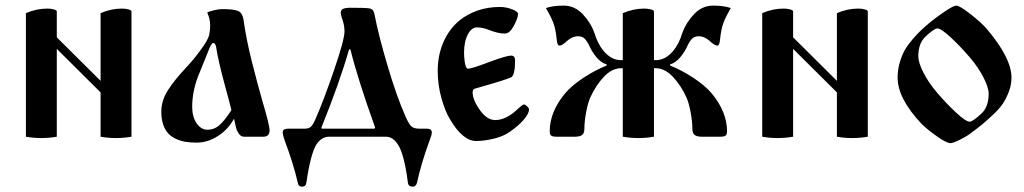

<svg xmlns="http://www.w3.org/2000/svg" viewBox="-20 -497 3724 698"><path d="M74.2 0V-449.2Q112.3 -465.8 152.3 -465.8Q164.1 -465.8 175.3 -462.9Q186.5 -460 186.5 -455.1V-361.3L345.7 -203.1V-449.2Q383.8 -465.8 423.8 -465.8Q435.5 -465.8 446.8 -462.9Q458 -460 458 -455.1V0Q429.7 4.9 401.4 4.9Q373 4.9 345.7 0V-161.1L186.5 -319.3V0Q158.2 4.9 129.9 4.9Q101.6 4.9 74.2 0Z M566.4 -90.8Q566.4 -130.9 589.8 -168Q613.3 -205.1 656.2 -251Q680.7 -276.4 708.5 -314Q736.3 -351.6 740.2 -369.1Q744.1 -386.7 744.1 -404.3Q744.1 -427.7 733.4 -451.2Q738.3 -455.1 756.8 -459.5Q775.4 -463.9 788.1 -463.9Q830.1 -463.9 845.7 -457Q861.3 -450.2 865.2 -425.8Q875 -355.5 894.5 -277.3Q916 -192.4 933.6 -130.9Q960 -42 960 -23.4Q960 0 937.5 0H867.2Q856.4 0 849.1 -9.8Q841.8 -19.5 838.9 -30.3Q835.9 -41 831.1 -64.5H830.1Q808.6 -25.4 771.5 -2Q734.4 21.5 695.3 21.5Q672.9 21.5 654.8 18.6Q636.7 15.6 619.6 7.8Q602.5 0 591.3 -12.2Q580.1 -24.4 573.2 -44.4Q566.4 -64.5 566.4 -90.8ZM678.7 -108.4Q678.7 -72.3 694.8 -48.8Q710.9 -25.4 734.4 -25.4Q759.8 -25.4 779.3 -43.5Q798.8 -61.5 821.3 -96.7Q813.5 -128.9 797.9 -185.5Q773.4 -275.4 765.6 -326.2Q762.7 -340.8 754.9 -340.8Q748 -340.8 735.4 -306.6Q725.6 -281.2 707 -236.3Q678.7 -171.9 678.7 -108.4Z M1007.8 -15.6Q1007.8 -29.3 1027.3 -29.3H1087.9Q1101.6 -29.3 1109.4 -35.6Q1117.2 -42 1127 -64.5Q1157.2 -132.8 1194.8 -243.2Q1232.4 -353.5 1232.4 -382.8Q1232.4 -405.3 1223.6 -429.7Q1218.8 -442.4 1218.8 -451.2Q1218.8 -460.9 1227.5 -464.8Q1236.3 -468.8 1253.9 -468.8Q1306.6 -468.8 1321.3 -466.8Q1332 -464.8 1335.9 -459.5Q1339.8 -454.1 1341.8 -443.4Q1355.5 -371.1 1388.7 -258.8Q1421.9 -146.5 1453.1 -76.2Q1464.8 -48.8 1474.1 -39.1Q1483.4 -29.3 1502.9 -29.3H1531.2Q1549.8 -29.3 1549.8 -15.6Q1549.8 -5.9 1541 15.6Q1510.7 98.6 1496.1 167Q1492.2 181.6 1480.5 181.6Q1464.8 181.6 1462.9 167Q1449.2 60.5 1425.8 27.3Q1408.2 0 1382.8 0H1175.8Q1149.4 0 1130.9 27.3Q1109.4 60.5 1093.8 167Q1091.8 181.6 1078.1 181.6Q1064.5 181.6 1062.5 167Q1046.9 98.6 1015.6 15.6Q1007.8 -5.9 1007.8 -15.6ZM1148.4 -33.2 1149.4 -29.3H1341.8L1343.8 -33.2Q1280.3 -210 1253.9 -317.4H1249Q1214.8 -197.3 1148.4 -33.2Z M1571.3 -240.2Q1571.3 -295.9 1591.8 -343.3Q1612.3 -390.6 1649.4 -421.9Q1711.9 -471.7 1797.9 -471.7Q1819.3 -471.7 1841.3 -463.4Q1863.3 -455.1 1863.3 -446.3Q1863.3 -431.6 1848.1 -403.3Q1833 -375 1815.4 -375Q1791 -375 1758.8 -387.7Q1734.4 -397.5 1713.9 -397.5Q1694.3 -397.5 1680.7 -371.6Q1667 -345.7 1667 -304.7Q1667 -298.8 1667.5 -291Q1668 -283.2 1669.4 -272.5Q1670.9 -261.7 1673.8 -254.4Q1676.8 -247.1 1681.6 -247.1Q1694.3 -247.1 1763.7 -273.4Q1822.3 -294.9 1837.9 -294.9Q1852.5 -294.9 1852.5 -277.3Q1852.5 -226.6 1839.8 -216.8Q1827.1 -209 1710 -175.8Q1698.2 -173.8 1698.2 -162.1Q1698.2 -136.7 1718.8 -105.5Q1747.1 -60.5 1780.3 -60.5Q1821.3 -60.5 1865.2 -103.5Q1879.9 -117.2 1884.8 -117.2Q1889.6 -117.2 1896.5 -110.4Q1903.3 -103.5 1903.3 -99.6Q1903.3 -84 1883.8 -61.5Q1864.3 -39.1 1833 -17.6Q1811.5 -2 1776.4 6.8Q1741.2 15.6 1710.9 15.6Q1662.1 15.6 1615.2 -64.5Q1598.6 -91.8 1585 -139.6Q1571.3 -187.5 1571.3 -240.2Z M1964.8 -467.8Q1990.2 -476.6 2029.3 -476.6Q2068.4 -476.6 2097.7 -446.3Q2127 -416 2140.6 -377.9Q2153.3 -336.9 2173.8 -312.5Q2202.1 -278.3 2237.3 -278.3H2244.1V-449.2Q2283.2 -465.8 2322.3 -465.8Q2334 -465.8 2345.7 -462.9Q2357.4 -460 2357.4 -455.1V-278.3H2364.3Q2399.4 -278.3 2427.7 -312.5Q2448.2 -336.9 2460.9 -377.9Q2474.6 -416 2503.9 -446.3Q2533.2 -476.6 2572.3 -476.6Q2611.3 -476.6 2636.7 -467.8Q2619.1 -437.5 2610.4 -415Q2601.6 -392.6 2597.7 -353.5Q2595.7 -331.1 2587.9 -331.1Q2578.1 -331.1 2560.5 -347.7Q2541 -365.2 2519.5 -365.2Q2503.9 -365.2 2494.6 -355Q2485.4 -344.7 2476.6 -325.2Q2469.7 -309.6 2453.6 -289.6Q2437.5 -269.5 2416 -262.7V-258.8Q2458 -242.2 2501 -213.9Q2543.9 -185.5 2568.4 -156.2Q2623 -89.8 2623 -19.5Q2623 -7.8 2617.7 -3.9Q2612.3 0 2597.7 0H2531.2Q2513.7 0 2505.4 -6.3Q2497.1 -12.7 2497.1 -29.3Q2497.1 -54.7 2490.7 -88.9Q2484.4 -123 2475.6 -142.6Q2455.1 -187.5 2425.8 -218.3Q2396.5 -249 2363.3 -249H2357.4V0Q2329.1 4.9 2300.8 4.9Q2272.5 4.9 2244.1 0V-249H2238.3Q2205.1 -249 2175.8 -218.3Q2146.5 -187.5 2126 -142.6Q2117.2 -123 2110.8 -88.9Q2104.5 -54.7 2104.5 -29.3Q2104.5 -12.7 2096.2 -6.3Q2087.9 0 2070.3 0H2003.9Q1989.3 0 1983.9 -3.9Q1978.5 -7.8 1978.5 -19.5Q1978.5 -89.8 2033.2 -156.2Q2057.6 -185.5 2100.6 -213.9Q2143.6 -242.2 2185.5 -258.8V-262.7Q2164.1 -269.5 2147.9 -289.6Q2131.8 -309.6 2125 -325.2Q2116.2 -344.7 2106.9 -355Q2097.7 -365.2 2082 -365.2Q2060.5 -365.2 2041 -347.7Q2023.4 -331.1 2013.7 -331.1Q2005.9 -331.1 2003.9 -353.5Q2000 -392.6 1991.2 -415Q1982.4 -437.5 1964.8 -467.8Z M2751 0V-449.2Q2789.1 -465.8 2829.1 -465.8Q2840.8 -465.8 2852.1 -462.9Q2863.3 -460 2863.3 -455.1V-361.3L3022.5 -203.1V-449.2Q3060.5 -465.8 3100.6 -465.8Q3112.3 -465.8 3123.5 -462.9Q3134.8 -460 3134.8 -455.1V0Q3106.4 4.9 3078.1 4.9Q3049.8 4.9 3022.5 0V-161.1L2863.3 -319.3V0Q2835 4.9 2806.6 4.9Q2778.3 4.9 2751 0Z M3243.2 -214.8Q3243.2 -243.2 3251 -270Q3258.8 -296.9 3269.5 -315.4Q3280.3 -334 3298.8 -355.5Q3317.4 -377 3331.1 -389.6Q3344.7 -402.3 3366.2 -419.9Q3385.7 -435.5 3416 -456.1Q3446.3 -476.6 3457 -476.6Q3468.8 -476.6 3509.3 -444.8Q3549.8 -413.1 3569.3 -389.6Q3657.2 -285.2 3657.2 -214.8Q3657.2 -189.5 3647.9 -164.6Q3638.7 -139.6 3626 -120.6Q3613.3 -101.6 3590.3 -80.1Q3567.4 -58.6 3550.8 -44.9Q3534.2 -31.2 3507.8 -11.7Q3492.2 0 3468.3 11.7Q3444.3 23.4 3435.5 23.4Q3420.9 23.4 3385.3 -2Q3349.6 -27.3 3331.1 -45.9Q3243.2 -138.7 3243.2 -214.8ZM3318.4 -292Q3318.4 -269.5 3337.4 -232.4Q3356.4 -195.3 3386.7 -160.2Q3419.9 -121.1 3455.6 -87.9Q3491.2 -54.7 3504.9 -54.7Q3516.6 -54.7 3548.8 -85Q3574.2 -109.4 3574.2 -156.2Q3574.2 -178.7 3555.2 -215.8Q3536.1 -252.9 3505.9 -288.1Q3472.7 -327.1 3437 -360.4Q3401.4 -393.6 3387.7 -393.6Q3376 -393.6 3343.8 -363.3Q3318.4 -338.9 3318.4 -292Z"/></svg>

Font: Monomakh Unicode TT
Style: Medium
Weight: 500
Designer: Alexey Kryukov, Aleksandr Andreev
Version: Version 1.1